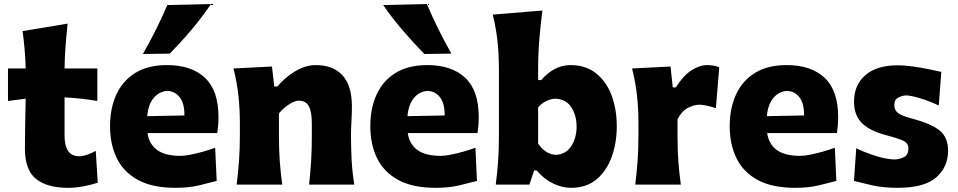

<svg xmlns="http://www.w3.org/2000/svg" viewBox="-20 -902 4680 938"><path d="M313 15.6Q210 15.6 155.8 -28.1Q101.6 -71.8 101.6 -177.2Q101.6 -231 103 -289.6Q104.5 -348.1 105.5 -419.9L19 -408.7V-567.4H105.5Q104 -616.7 100.3 -660.4Q96.7 -704.1 90.3 -750L310.5 -786.6Q304.2 -729.5 300.3 -678.7Q296.4 -627.9 295.4 -567.4H455.6V-408.7Q415.5 -415.5 375 -419.9Q334.5 -424.3 295.4 -426.3V-239.7Q295.4 -190.4 312.7 -164.6Q330.1 -138.7 368.2 -138.7Q383.8 -138.7 405.5 -146Q427.2 -153.3 447.8 -165L457.5 -9.3Q434.6 -1.5 393.3 7.1Q352.1 15.6 313 15.6Z M836.9 15.6Q724.6 15.6 654.1 -22.9Q583.5 -61.5 550.5 -129.4Q517.6 -197.3 517.6 -285.2Q517.6 -372.6 548.3 -439.9Q579.1 -507.3 640.9 -545.7Q702.6 -584 795.9 -584Q915 -584 981.2 -522Q1047.4 -460 1047.4 -330.1Q1047.4 -306.2 1045.7 -288.1Q1043.9 -270 1041.5 -252H700.7Q708 -198.7 747.1 -169.7Q786.1 -140.6 861.3 -140.6Q880.9 -140.6 909.9 -146.2Q939 -151.9 971.2 -160.9Q1003.4 -169.9 1031.2 -180.2L1038.6 -18.1Q1002.9 -8.8 953.1 3.4Q903.3 15.6 836.9 15.6ZM880.9 -337.9Q881.8 -394.5 859.1 -425.3Q836.4 -456.1 797.9 -458Q757.8 -455.6 731 -423.6Q704.1 -391.6 699.2 -334.5ZM678.2 -638.2Q712.4 -698.2 742.2 -757.8Q772 -817.4 797.4 -877.4L1010.7 -882.3Q968.8 -819.8 917.5 -759Q866.2 -698.2 809.6 -640.1Z M1136.2 0Q1143.6 -60.1 1147.7 -116.9Q1151.9 -173.8 1151.9 -244.6V-300.8Q1151.9 -366.2 1145 -432.4Q1138.2 -498.5 1120.6 -567.4L1308.6 -577.1L1319.8 -479.5H1335.4Q1370.6 -522.5 1421.1 -553.2Q1471.7 -584 1522.5 -584Q1607.9 -584 1653.6 -533.7Q1699.2 -483.4 1699.2 -382.3Q1699.2 -345.2 1697 -310.1Q1694.8 -274.9 1694.8 -244.6Q1694.8 -173.8 1698 -116.9Q1701.2 -60.1 1710.9 0H1490.2Q1496.6 -60.1 1500 -115.7Q1503.4 -171.4 1503.4 -233.9V-297.9Q1503.4 -354.5 1489.3 -382.3Q1475.1 -410.2 1438.5 -410.2Q1419.4 -410.2 1390.6 -391.1Q1361.8 -372.1 1342.8 -347.7V-233.9Q1342.8 -171.4 1346.7 -115.7Q1350.6 -60.1 1358.9 0Z M2108.4 15.6Q1996.1 15.6 1925.5 -22.9Q1855 -61.5 1822 -129.4Q1789.1 -197.3 1789.1 -285.2Q1789.1 -372.6 1819.8 -439.9Q1850.6 -507.3 1912.4 -545.7Q1974.1 -584 2067.4 -584Q2186.5 -584 2252.7 -522Q2318.8 -460 2318.8 -330.1Q2318.8 -306.2 2317.1 -288.1Q2315.4 -270 2313 -252H1972.2Q1979.5 -198.7 2018.6 -169.7Q2057.6 -140.6 2132.8 -140.6Q2152.3 -140.6 2181.4 -146.2Q2210.4 -151.9 2242.7 -160.9Q2274.9 -169.9 2302.7 -180.2L2310.1 -18.1Q2274.4 -8.8 2224.6 3.4Q2174.8 15.6 2108.4 15.6ZM2152.3 -337.9Q2153.3 -394.5 2130.6 -425.3Q2107.9 -456.1 2069.3 -458Q2029.3 -455.6 2002.4 -423.6Q1975.6 -391.6 1970.7 -334.5ZM2053.2 -638.2Q1997.1 -695.8 1945.8 -755.6Q1894.5 -815.4 1852.1 -877.4L2065.4 -882.3Q2090.8 -821.8 2120.8 -761.5Q2150.9 -701.2 2185.1 -640.1Z M2769 15.6Q2727.1 15.6 2683.1 -5.1Q2639.2 -25.9 2601.6 -69.3H2589.4L2566.4 0H2401.9Q2409.7 -60.1 2413.6 -116.9Q2417.5 -173.8 2417.5 -244.6V-560.5Q2417.5 -629.4 2410.9 -695.8Q2404.3 -762.2 2387.2 -830.6L2629.9 -850.6Q2621.1 -783.7 2615 -711.4Q2608.9 -639.2 2608.9 -560.5V-510.7H2624Q2651.9 -543.9 2688.5 -564Q2725.1 -584 2767.1 -584Q2841.3 -584 2891.6 -544.2Q2941.9 -504.4 2967.5 -436.8Q2993.2 -369.1 2993.2 -284.7Q2993.2 -205.6 2969 -137.2Q2944.8 -68.8 2895.3 -26.6Q2845.7 15.6 2769 15.6ZM2694.3 -145.5Q2746.1 -147.9 2771.5 -189Q2796.9 -230 2796.9 -282.7Q2796.9 -338.4 2771.2 -377.9Q2745.6 -417.5 2693.8 -419.9Q2671.4 -419.4 2648.9 -408.4Q2626.5 -397.5 2608.9 -377.4V-201.2Q2641.6 -149.9 2694.3 -145.5Z M3083.5 0Q3090.8 -60.1 3095 -116.9Q3099.1 -173.8 3099.1 -244.6V-300.8Q3099.1 -366.2 3092.3 -432.4Q3085.4 -498.5 3067.9 -567.4L3255.9 -577.1L3266.6 -475.1H3281.7Q3319.3 -534.2 3358.9 -559.1Q3398.4 -584 3435.1 -584Q3446.8 -584 3462.9 -581.8Q3479 -579.6 3493.7 -572.8L3477.5 -373.5Q3456.5 -380.4 3434.1 -385.5Q3411.6 -390.6 3397.5 -390.6Q3372.1 -390.6 3341.8 -375.7Q3311.5 -360.8 3290 -319.3V-233.9Q3290 -171.4 3293.9 -115.7Q3297.9 -60.1 3306.2 0Z M3864.3 15.6Q3752 15.6 3681.4 -22.9Q3610.8 -61.5 3577.9 -129.4Q3544.9 -197.3 3544.9 -285.2Q3544.9 -372.6 3575.7 -439.9Q3606.4 -507.3 3668.2 -545.7Q3730 -584 3823.2 -584Q3942.4 -584 4008.5 -522Q4074.7 -460 4074.7 -330.1Q4074.7 -306.2 4073 -288.1Q4071.3 -270 4068.8 -252H3728Q3735.4 -198.7 3774.4 -169.7Q3813.5 -140.6 3888.7 -140.6Q3908.2 -140.6 3937.3 -146.2Q3966.3 -151.9 3998.5 -160.9Q4030.8 -169.9 4058.6 -180.2L4065.9 -18.1Q4030.3 -8.8 3980.5 3.4Q3930.7 15.6 3864.3 15.6ZM3908.2 -337.9Q3909.2 -394.5 3886.5 -425.3Q3863.8 -456.1 3825.2 -458Q3785.2 -455.6 3758.3 -423.6Q3731.4 -391.6 3726.6 -334.5Z M4365.2 15.6Q4293 15.6 4240 3.2Q4187 -9.3 4151.9 -18.1L4163.1 -177.7Q4209.5 -155.3 4261.7 -139.2Q4314 -123 4352.5 -123Q4378.9 -124.5 4398.4 -135.7Q4418 -147 4418 -177.2Q4418 -202.1 4393.8 -213.9Q4369.6 -225.6 4307.1 -242.2Q4228 -263.2 4190.2 -301.3Q4152.3 -339.4 4152.3 -405.3Q4152.3 -486.8 4207.8 -534.9Q4263.2 -583 4365.2 -583Q4400.9 -583 4441.4 -577.1Q4481.9 -571.3 4518.6 -563.7Q4555.2 -556.2 4578.6 -550.8L4566.4 -386.7Q4513.7 -411.1 4469.7 -423.6Q4425.8 -436 4404.8 -436Q4386.7 -434.6 4367.9 -425Q4349.1 -415.5 4349.1 -388.2Q4349.1 -364.3 4366.9 -350.1Q4384.8 -335.9 4434.6 -323.2Q4529.3 -297.9 4570.6 -264.4Q4611.8 -231 4611.8 -165.5Q4611.8 -85.9 4553.7 -35.2Q4495.6 15.6 4365.2 15.6Z"/></svg>

Font: Pinar ExtraBold
Style: Regular
Weight: 800
Designer: Amin Abedi
Version: Version 3.000